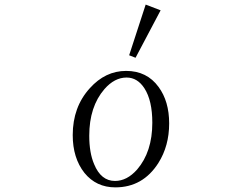

<svg xmlns="http://www.w3.org/2000/svg" viewBox="-20 -850 1040 834"><path d="M527.8 -542Q618.2 -542 668.9 -472.2Q714.8 -409.7 714.8 -314Q714.8 -216.3 668 -142.1Q600.6 -36.1 481 -36.1Q397.9 -36.1 346.7 -99.1Q295.9 -163.6 295.9 -263.2Q295.9 -385.3 370.1 -466.8Q437.5 -542 527.8 -542ZM529.8 -513.2Q477.5 -513.2 433.6 -462.9Q367.7 -386.7 367.7 -260.3Q367.7 -186.5 388.7 -137.2Q418.5 -64 479.5 -64Q531.7 -64 575.7 -113.8Q641.6 -190.4 641.6 -316.9Q641.6 -413.1 607.4 -466.3Q577.1 -513.2 529.8 -513.2ZM612.8 -830.1 677.7 -805.2 568.8 -599.1 541 -609.9Z"/></svg>

Font: I.Ming
Style: Regular
Weight: 400
Designer: Ichiten Fonts Project
Version: Version 5.10 Mar 24, 2018